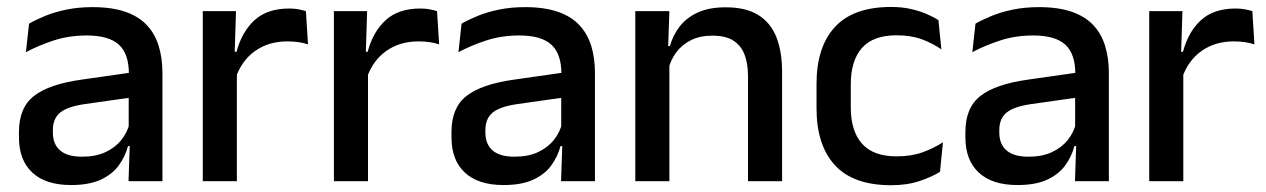

<svg xmlns="http://www.w3.org/2000/svg" viewBox="-20 -521 3639 552"><path d="M349.5 0 353.5 -116 350 -131V-285L350.5 -309.5Q350.5 -366 321.8 -392.5Q293 -419 229.5 -419Q178 -419 134 -404.5Q90 -390 54.5 -371L63.5 -453Q83.5 -464.5 110.5 -475.5Q137.5 -486.5 171.5 -493.5Q205.5 -500.5 246 -500.5Q301.5 -500.5 340 -487.2Q378.5 -474 402 -449Q425.5 -424 436.2 -389Q447 -354 447 -311V0ZM184 11Q111.5 11 73 -24.8Q34.5 -60.5 34.5 -126.5V-141.5Q34.5 -211.5 77.8 -245.2Q121 -279 214 -292L361 -313L366.5 -242L225.5 -222Q175 -215 153.5 -197.8Q132 -180.5 132 -147V-140Q132 -106.5 152.8 -88.5Q173.5 -70.5 216 -70.5Q255 -70.5 283 -83.5Q311 -96.5 328.5 -118.2Q346 -140 352.5 -166.5L366 -101H348Q340 -71 321.5 -45.5Q303 -20 269.8 -4.5Q236.5 11 184 11Z M657 -295.5 636 -372H660Q675.5 -430 712 -463.2Q748.5 -496.5 811.5 -496.5Q826.5 -496.5 838.2 -494.2Q850 -492 859.5 -489L865.5 -393.5Q853.5 -397.5 838.5 -399.8Q823.5 -402 806 -402Q752.5 -402 713.5 -374.5Q674.5 -347 657 -295.5ZM563 0V-489H658.5L654 -346.5L661 -339.5V0Z M1034 -295.5 1013 -372H1037Q1052.5 -430 1089 -463.2Q1125.5 -496.5 1188.5 -496.5Q1203.5 -496.5 1215.2 -494.2Q1227 -492 1236.5 -489L1242.5 -393.5Q1230.5 -397.5 1215.5 -399.8Q1200.5 -402 1183 -402Q1129.5 -402 1090.5 -374.5Q1051.5 -347 1034 -295.5ZM940 0V-489H1035.5L1031 -346.5L1038 -339.5V0Z M1593 0 1597 -116 1593.5 -131V-285L1594 -309.5Q1594 -366 1565.2 -392.5Q1536.5 -419 1473 -419Q1421.5 -419 1377.5 -404.5Q1333.5 -390 1298 -371L1307 -453Q1327 -464.5 1354 -475.5Q1381 -486.5 1415 -493.5Q1449 -500.5 1489.5 -500.5Q1545 -500.5 1583.5 -487.2Q1622 -474 1645.5 -449Q1669 -424 1679.8 -389Q1690.5 -354 1690.5 -311V0ZM1427.5 11Q1355 11 1316.5 -24.8Q1278 -60.5 1278 -126.5V-141.5Q1278 -211.5 1321.2 -245.2Q1364.5 -279 1457.5 -292L1604.5 -313L1610 -242L1469 -222Q1418.5 -215 1397 -197.8Q1375.5 -180.5 1375.5 -147V-140Q1375.5 -106.5 1396.2 -88.5Q1417 -70.5 1459.5 -70.5Q1498.5 -70.5 1526.5 -83.5Q1554.5 -96.5 1572 -118.2Q1589.5 -140 1596 -166.5L1609.5 -101H1591.5Q1583.5 -71 1565 -45.5Q1546.5 -20 1513.2 -4.5Q1480 11 1427.5 11Z M2130.5 0V-302Q2130.5 -337.5 2120.8 -363.5Q2111 -389.5 2088.8 -404Q2066.5 -418.5 2028 -418.5Q1992.5 -418.5 1966.5 -405.5Q1940.5 -392.5 1924.2 -370.5Q1908 -348.5 1901 -320.5L1885 -388.5H1906Q1914.5 -419.5 1934 -444.8Q1953.5 -470 1986 -485Q2018.5 -500 2066.5 -500Q2124 -500 2159.5 -478.2Q2195 -456.5 2211.8 -415Q2228.5 -373.5 2228.5 -313V0ZM1806.5 0V-489H1904.5L1900.5 -374.5L1904.5 -368.5V0Z M2542 11.5Q2433 11.5 2380.2 -46.2Q2327.5 -104 2327.5 -209.5V-280Q2327.5 -386 2380.5 -443.5Q2433.5 -501 2542 -501Q2572 -501 2597.2 -495.5Q2622.5 -490 2643 -481.2Q2663.5 -472.5 2678 -463L2686.5 -379Q2662.5 -396 2631 -407.8Q2599.5 -419.5 2557.5 -419.5Q2490.5 -419.5 2458.2 -383.2Q2426 -347 2426 -278V-212Q2426 -144.5 2458.2 -108Q2490.5 -71.5 2557.5 -71.5Q2600 -71.5 2632.5 -83.2Q2665 -95 2691 -112L2682.5 -27Q2659.5 -12.5 2623.8 -0.5Q2588 11.5 2542 11.5Z M3070.5 0 3074.5 -116 3071 -131V-285L3071.5 -309.5Q3071.5 -366 3042.8 -392.5Q3014 -419 2950.5 -419Q2899 -419 2855 -404.5Q2811 -390 2775.5 -371L2784.5 -453Q2804.5 -464.5 2831.5 -475.5Q2858.5 -486.5 2892.5 -493.5Q2926.5 -500.5 2967 -500.5Q3022.5 -500.5 3061 -487.2Q3099.5 -474 3123 -449Q3146.5 -424 3157.2 -389Q3168 -354 3168 -311V0ZM2905 11Q2832.5 11 2794 -24.8Q2755.5 -60.5 2755.5 -126.5V-141.5Q2755.5 -211.5 2798.8 -245.2Q2842 -279 2935 -292L3082 -313L3087.5 -242L2946.5 -222Q2896 -215 2874.5 -197.8Q2853 -180.5 2853 -147V-140Q2853 -106.5 2873.8 -88.5Q2894.5 -70.5 2937 -70.5Q2976 -70.5 3004 -83.5Q3032 -96.5 3049.5 -118.2Q3067 -140 3073.5 -166.5L3087 -101H3069Q3061 -71 3042.5 -45.5Q3024 -20 2990.8 -4.5Q2957.5 11 2905 11Z M3378 -295.5 3357 -372H3381Q3396.5 -430 3433 -463.2Q3469.5 -496.5 3532.5 -496.5Q3547.5 -496.5 3559.2 -494.2Q3571 -492 3580.5 -489L3586.5 -393.5Q3574.5 -397.5 3559.5 -399.8Q3544.5 -402 3527 -402Q3473.5 -402 3434.5 -374.5Q3395.5 -347 3378 -295.5ZM3284 0V-489H3379.5L3375 -346.5L3382 -339.5V0Z"/></svg>

Font: Anek Latin Medium Medium
Style: Regular
Weight: 500
Version: Version 1.003